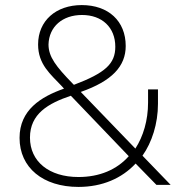

<svg xmlns="http://www.w3.org/2000/svg" viewBox="-20 -728 749 756"><path d="M289 8C383 8 460 -26 514 -84L596 0H652L541 -115C578 -167 602 -241 602 -319V-376H563V-324C563 -254 544 -191 513 -143L298 -366C421 -409 475 -467 475 -547C475 -645 407 -708 302 -708C200 -708 130 -646 130 -553C130 -474 179 -436 224 -388L232 -379C141 -347 57 -295 57 -185C57 -68 149 8 289 8ZM271 -394 265 -400C201 -466 171 -504 171 -553C173 -623 226 -669 303 -669C382 -669 434 -620 434 -544C434 -477 395 -441 271 -394ZM487 -113C440 -60 372 -31 289 -31C173 -31 98 -92 98 -186C98 -280 170 -321 259 -351Z"/></svg>

Font: Fixel Text ExtraLight
Style: Regular
Weight: 200
Width: 4
Designer: AlfaBravo + MacPaw
Foundry: Kyrylo Tkachov, Marchela Mozhyna, Serhii Makarenko, Maria Weinstein, Zakhar Kryvoshyya
Version: Version 1.211